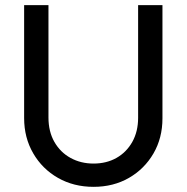

<svg xmlns="http://www.w3.org/2000/svg" viewBox="-20 -714 723 744"><path d="M342.5 10Q265.5 10 204.6 -24.7Q143.8 -59.4 108.7 -119.9Q73.5 -180.4 73.5 -256.5V-694H167.8V-258.8Q167.8 -204.3 190.7 -164.1Q213.7 -123.8 253.4 -102Q293.1 -80.2 342.4 -80.2Q392.5 -80.2 431.2 -102Q469.9 -123.8 492.6 -164Q515.2 -204.2 515.2 -257.8V-694H609.5V-255.5Q609.5 -179.3 574.7 -119.4Q539.9 -59.5 479.7 -24.7Q419.5 10 342.5 10Z"/></svg>

Font: Outfit Thin
Style: Regular
Weight: 100
Designer: Rodrigo Fuenzalida
Foundry: fragTYPE
Version: Version 1.100;gftools[0.9.27]